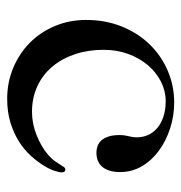

<svg xmlns="http://www.w3.org/2000/svg" viewBox="-5 -497 510 540"><g transform="rotate(90 250.0 -227.0)"><path d="M36.1 -213.9Q36.1 -269.5 54.9 -315.4Q73.7 -361.3 105.7 -393.8Q137.7 -426.3 179.7 -444.1Q221.7 -461.9 268.1 -461.9Q306.2 -461.9 341.3 -450.4Q376.5 -439 403.8 -418.9Q431.2 -398.9 447.5 -371.1Q463.9 -343.3 463.9 -310.1Q463.9 -292 459.7 -279.3Q455.6 -266.6 448.2 -258.5Q440.9 -250.5 430.9 -246.8Q420.9 -243.2 409.2 -243.2Q399.9 -243.2 390.9 -246.3Q381.8 -249.5 375 -257.1Q368.2 -264.6 364 -277.1Q359.9 -289.6 359.9 -308.1Q359.9 -316.4 360.8 -322.3Q361.8 -328.1 363 -333.5Q364.3 -338.9 365.2 -344.2Q366.2 -349.6 366.2 -356.9Q366.2 -374 359.6 -388.7Q353 -403.3 340.1 -414.3Q327.1 -425.3 308.1 -431.6Q289.1 -438 264.2 -438Q235.8 -438 209.7 -424.8Q183.6 -411.6 163.6 -388.2Q143.6 -364.7 131.8 -332.8Q120.1 -300.8 120.1 -263.2Q120.1 -220.2 132.3 -183.3Q144.5 -146.5 167.2 -119.4Q189.9 -92.3 222.4 -77.1Q254.9 -62 294.9 -62Q311.5 -62 328.4 -65.4Q345.2 -68.8 360.8 -75.2Q376.5 -81.5 390.6 -89.8Q404.8 -98.1 416 -107.9Q426.8 -117.2 432.9 -126Q439 -134.8 443.1 -141.4Q447.3 -147.9 450 -151.9Q452.6 -155.8 457 -155.8Q464.8 -155.8 464.8 -145Q464.8 -138.7 460.2 -124.8Q455.6 -110.8 445.1 -94Q434.6 -77.1 418.5 -59.1Q402.3 -41 379.2 -26.1Q356 -11.2 325.9 -1.7Q295.9 7.8 257.8 7.8Q211.9 7.8 171.4 -9Q130.9 -25.9 100.8 -55.4Q70.8 -85 53.5 -125.7Q36.1 -166.5 36.1 -213.9Z"/></g></svg>

Font: XB Zar
Style: Regular
Weight: 400
Designer: Behnam
Foundry: Irmug
Version: Version 8.005 2009